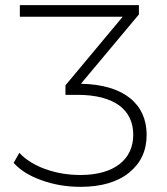

<svg xmlns="http://www.w3.org/2000/svg" viewBox="-20 -720 649 745"><path d="M140 -21C187 -4 237 5 292 5C374 5 437 -14 482 -51C527 -88 549 -136 549 -197C549 -316 461 -392 294 -395L519 -664V-700H57V-655H456L234 -389V-352H280C424 -352 497 -294 497 -197C497 -101 423 -41 292 -41C191 -41 102 -76 55 -127L33 -88C58 -60 93 -38 140 -21Z"/></svg>

Font: Montserrat Light
Style: Regular
Weight: 300
Designer: Julieta Ulanovsky
Foundry: Julieta Ulanovsky
Version: Version 7.200